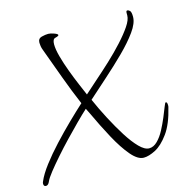

<svg xmlns="http://www.w3.org/2000/svg" viewBox="-101 -763 871 879"><g transform="rotate(-15 334.5 -324.0)"><path d="M11 16Q0 16 0 3Q0 -2 3 -8Q16 -39 46 -78.5Q76 -118 115 -160Q154 -202 193.5 -240.5Q233 -279 265 -308Q236 -376 211 -444.5Q186 -513 158 -589Q154 -599 152.5 -608.5Q151 -618 151 -625Q151 -645 169 -649.5Q187 -654 200 -654Q211 -654 227.5 -648Q244 -642 244 -637Q244 -633 235.5 -630.5Q227 -628 227 -628Q214 -625 214 -600Q214 -577 223.5 -542Q233 -507 247.5 -468Q262 -429 276.5 -395Q291 -361 300 -340Q325 -363 360 -393.5Q395 -424 432 -458.5Q469 -493 500.5 -527.5Q532 -562 552 -591.5Q572 -621 572 -642V-654Q572 -664 578 -664Q583 -664 589.5 -658Q596 -652 596 -629Q596 -599 568 -560Q540 -521 496 -477.5Q452 -434 403.5 -391Q355 -348 314 -311Q335 -263 361 -213.5Q387 -164 413.5 -122Q440 -80 465.5 -54Q491 -28 512 -28Q533 -28 551.5 -46.5Q570 -65 584.5 -92.5Q599 -120 610.5 -147.5Q622 -175 629 -193.5Q636 -212 639 -212Q646 -212 646 -197Q646 -195 646 -192Q646 -189 645 -187Q627 -111 596 -68.5Q565 -26 533 -9.5Q501 7 477 7Q449 7 417.5 -30Q386 -67 353.5 -127Q321 -187 289 -256L278 -278Q256 -258 226.5 -228.5Q197 -199 165 -165.5Q133 -132 104.5 -99.5Q76 -67 55.5 -41Q35 -15 29 -1Q22 16 11 16Z"/></g></svg>

Font: Bilbo
Style: Regular
Weight: 400
Designer: Robert E. Leuschke
Foundry: Robert E. Leuschke
Version: Version 1.100